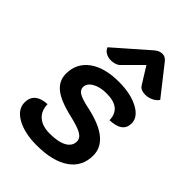

<svg xmlns="http://www.w3.org/2000/svg" viewBox="-226 -859 964 964"><g transform="rotate(45 256.0 -377.0)"><path d="M25 -101Q25 -136 47.5 -155Q70 -174 113 -176Q114 -130 143 -104.5Q172 -79 225 -79Q285 -79 317.5 -97Q350 -115 350 -148Q350 -171 325 -186Q300 -201 239 -215Q148 -236 109 -268Q70 -300 70 -349Q70 -424 128 -466.5Q186 -509 287 -509Q371 -509 425.5 -480Q480 -451 480 -406Q480 -342 390 -339Q388 -424 285 -424Q238 -424 208 -406.5Q178 -389 178 -362Q178 -342 199.5 -329.5Q221 -317 275 -306Q458 -266 458 -156Q458 -77 395.5 -34Q333 9 220 9Q134 9 79.5 -21.5Q25 -52 25 -101ZM183 -556Q163 -556 146.5 -565Q130 -574 124 -591L301 -746Q321 -763 342 -763Q362 -763 376 -746L498 -591Q486 -574 466 -565Q446 -556 426 -556Q411 -556 399 -561Q387 -566 381 -576L325 -666L235 -576Q226 -566 212 -561Q198 -556 183 -556Z"/></g></svg>

Font: K2D SemiBold
Style: Italic
Weight: 600
Italic angle: -10°
Designer: Katatrad Aksorn Co.,Ltd.
Foundry: Cadson Demak Co.,Ltd.
Version: Version 1.000; ttfautohint (v1.6)